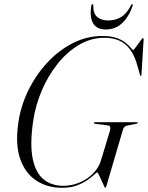

<svg xmlns="http://www.w3.org/2000/svg" viewBox="-20 -885 704 915"><path d="M468 -713.5Q510 -713.5 537 -703.5Q564 -693.5 579.8 -680.2Q595.5 -667 603.5 -657Q611.5 -647 614.5 -647Q617 -647 623.5 -655.5Q630 -664 638 -675.2Q646 -686.5 652.5 -695Q659 -703.5 660.5 -703.5Q662.5 -703.5 663.5 -702Q664.5 -700.5 664.5 -697L654 -528.5Q654 -526 653.5 -524.5Q653 -523 651.5 -523Q650.5 -523 649.2 -524.2Q648 -525.5 647 -529L635 -571.5Q622 -618.5 600.8 -648Q579.5 -677.5 549 -691.2Q518.5 -705 477.5 -705Q414 -705 357 -671.5Q300 -638 254.2 -580.5Q208.5 -523 178.2 -451.5Q148 -380 137.5 -304.5Q122 -195.5 136 -128.2Q150 -61 187.8 -30.2Q225.5 0.5 282 0.5Q322 0.5 359.2 -15.2Q396.5 -31 423.5 -58.2Q450.5 -85.5 460.5 -118.5L504 -262Q507 -273 505.2 -279.8Q503.5 -286.5 493 -287.5L434 -295Q430 -295.5 428.5 -296.5Q427 -297.5 427.5 -299Q427.5 -301 429 -301.8Q430.5 -302.5 432.5 -302.5H633Q635 -302.5 636 -301.8Q637 -301 637 -300Q636.5 -298.5 635.5 -297.5Q634.5 -296.5 630.5 -295.5L584.5 -286Q577.5 -284.5 572.8 -279.8Q568 -275 565.5 -266L487 1.5Q485.5 6 484.2 7.8Q483 9.5 480.5 9.5Q479.5 9.5 476 2Q472.5 -5.5 467.8 -16.2Q463 -27 457.8 -37.8Q452.5 -48.5 449 -56Q445.5 -63.5 444 -63.5Q440.5 -63.5 428.8 -52.5Q417 -41.5 396.2 -26.8Q375.5 -12 345.8 -1Q316 10 276.5 10Q205 10 152.5 -24.8Q100 -59.5 76.2 -127.8Q52.5 -196 67 -297Q77.5 -376 113.2 -450.5Q149 -525 203.5 -584.5Q258 -644 325.8 -678.8Q393.5 -713.5 468 -713.5ZM495.5 -787.5Q530 -787.5 557.2 -803.8Q584.5 -820 603.5 -859Q605.5 -863 607 -864Q608.5 -865 610 -865Q611.5 -865 612.2 -863.2Q613 -861.5 612 -857.5Q594.5 -805.5 562.2 -775Q530 -744.5 484.5 -744.5Q440 -744.5 423.2 -775Q406.5 -805.5 415 -857.5Q415.5 -861.5 417.2 -863.2Q419 -865 420.5 -865Q422 -865 423.2 -864Q424.5 -863 424.5 -859Q424 -819.5 443.8 -803.5Q463.5 -787.5 495.5 -787.5Z"/></svg>

Font: Fraunces 120pt Light
Style: Italic
Weight: 300
Italic angle: -16°
Version: Version 1.000;[b76b70a41]